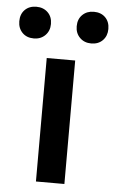

<svg xmlns="http://www.w3.org/2000/svg" viewBox="-105 -737 463 773"><g transform="rotate(5 127.0 -350.5)"><path d="M70 -499H185V0H70ZM-53 -637Q-53 -666 -35.5 -683.5Q-18 -701 11 -701Q39 -701 57 -683.5Q75 -666 75 -637Q75 -609 57 -591Q39 -573 11 -573Q-18 -573 -35.5 -591Q-53 -609 -53 -637ZM179 -637Q179 -666 197 -683.5Q215 -701 243 -701Q272 -701 289.5 -683.5Q307 -666 307 -637Q307 -609 289.5 -591Q272 -573 243 -573Q215 -573 197 -591Q179 -609 179 -637Z"/></g></svg>

Font: Bai Jamjuree SemiBold
Style: Regular
Weight: 600
Version: Version 1.000; ttfautohint (v1.6)